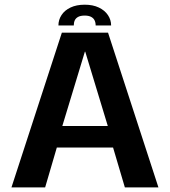

<svg xmlns="http://www.w3.org/2000/svg" viewBox="-20 -818 742 838"><path d="M30 0H177L228 -174H473.5L525 0H671.5L451.5 -675.5H250ZM252 -268 350.5 -592.5H352L450.5 -268ZM350 -797.5Q313.5 -797.5 287.8 -785.2Q262 -773 248.5 -752.2Q235 -731.5 235 -707H302Q302 -720 306.5 -729.5Q311 -739 321.5 -744.5Q332 -750 350 -750Q366 -750 376.8 -744.8Q387.5 -739.5 392.5 -729.8Q397.5 -720 397.5 -707H465Q465 -731.5 451 -752.2Q437 -773 411.2 -785.2Q385.5 -797.5 350 -797.5Z"/></svg>

Font: Anybody UltraCondensed Thin SemiBold
Style: Regular
Weight: 600
Version: Version 1.111